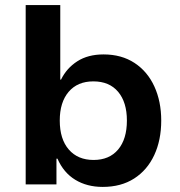

<svg xmlns="http://www.w3.org/2000/svg" viewBox="-20 -725 708 755"><path d="M384 10Q322 10 276 -18Q230 -46 206 -101H202V0H81V-705H217V-412H220Q242 -457 284 -484Q326 -511 387 -511Q458 -511 509 -477.5Q560 -444 587 -385Q614 -326 614 -251Q614 -174 586.5 -115Q559 -56 507.5 -23Q456 10 384 10ZM348 -96Q410 -96 444.5 -137Q479 -178 479 -251Q479 -323 444.5 -364Q410 -405 347 -405Q285 -405 250 -364Q215 -323 215 -251Q215 -178 250.5 -137Q286 -96 348 -96Z"/></svg>

Font: Nunito Sans 7pt
Style: Bold
Weight: 700
Designer: Vernon Adams
Foundry: Vernon Adams
Version: Version 3.101;gftools[0.9.27]